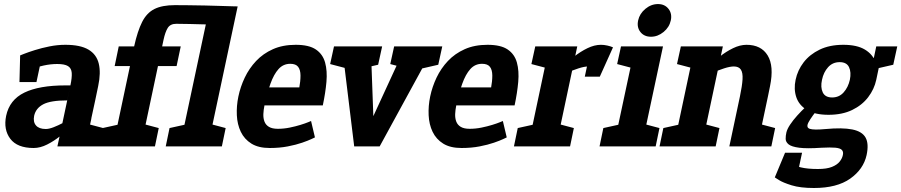

<svg xmlns="http://www.w3.org/2000/svg" viewBox="-20 -732 4506 960"><path d="M148.3 8Q66.3 8 31.5 -38Q-3.3 -84 10.7 -153Q27.7 -233 101.8 -269Q176 -305 307 -305H332L316 -230Q232.7 -230 195.8 -210.3Q159 -190.7 150.7 -153Q144.7 -122.3 160 -104.7Q175.3 -87 209 -87ZM100 -373 80.7 -455Q80.7 -455 100.8 -463Q121 -471 154.3 -481.5Q187.7 -492 227.5 -500Q267.3 -508 306.7 -508L266 -412Q233.3 -412 198.8 -404.5Q164.3 -397 137.2 -387.5Q110 -378 100 -373ZM456 -230 332 -305Q340.3 -344 338.7 -367.5Q337 -391 320 -401.5Q303 -412 266 -412L306.7 -508Q381.7 -508 422.2 -484Q462.7 -460 473.8 -414Q485 -368 471 -302ZM386.3 -173.3 395.7 -166.7Q395.7 -166.7 380.8 -149Q366 -131.3 340.5 -105.3Q315 -79.3 283 -53.3Q251 -27.3 216.2 -9.7Q181.3 8 148.3 8L209 -87Q225 -87 247.8 -95.8Q270.7 -104.7 294.7 -117.3Q318.7 -130 339.5 -142.8Q360.3 -155.7 373.3 -164.5Q386.3 -173.3 386.3 -173.3ZM416 -45 280 -60 332 -305 456 -230ZM280 -60 437 -140 407 0H267ZM397 0 395.7 -118.3 496 -91.7 477 0ZM162.3 -321.7H77.3L80.7 -455H190.7Z M544.7 0 650.7 -500Q667.7 -577 690.7 -622.3Q713.7 -667.7 752.3 -687Q791 -706.3 854.3 -706.3Q882.7 -706.3 922.7 -705.8Q962.7 -705.3 1005.2 -704.5Q1047.7 -703.7 1085 -702.3Q1122.3 -701 1145.3 -700.5Q1168.3 -700 1168.3 -700L1009.3 -610Q1009.3 -610 986.3 -610.5Q963.3 -611 929.2 -612Q895 -613 861.3 -613Q831.7 -613 818.8 -592.5Q806 -572 797.7 -533L684.7 0ZM553.3 -401.7 573.7 -500H883.7L863 -401.7ZM879.3 0 1028.3 -700H1168.3L1019.3 0ZM474 0 493 -91.7 598.7 -115 554 0ZM674.7 0 673.3 -118.3 773.7 -91.7 754.7 0ZM1009.3 0 1008 -118.3 1108.3 -91.7 1089.3 0ZM808.7 0 827.7 -91.7 933.3 -115 888.7 0Z M1458.7 -508 1431.3 -413Q1396.3 -413 1372.7 -386.7Q1349 -360.3 1332.3 -313.5Q1315.7 -266.7 1302.3 -205L1172 -250Q1182 -298 1203.8 -344Q1225.7 -390 1260.5 -427Q1295.3 -464 1344.5 -486Q1393.7 -508 1458.7 -508ZM1535.3 -127 1554.7 -45Q1554.7 -45 1537.8 -37Q1521 -29 1490.7 -18.5Q1460.3 -8 1419.2 0Q1378 8 1328.7 8L1369.3 -88Q1399 -88 1428.3 -94Q1457.7 -100 1482 -107.5Q1506.3 -115 1520.8 -121Q1535.3 -127 1535.3 -127ZM1172 -250 1302.3 -205Q1297.7 -182.3 1296.8 -161.7Q1296 -141 1302.3 -124.2Q1308.7 -107.3 1324.8 -97.7Q1341 -88 1369.3 -88L1328.7 8Q1272.3 8 1237 -14Q1201.7 -36 1184 -73Q1166.3 -110 1164.2 -156Q1162 -202 1172 -250ZM1252.3 -295H1603.3L1594 -205H1233ZM1458.7 -508Q1525 -508 1559.5 -484.5Q1594 -461 1605.5 -419.3Q1617 -377.7 1612.2 -322.7Q1607.3 -267.7 1594 -205H1458.7Q1468.7 -251 1475.7 -288.8Q1482.7 -326.7 1482.5 -354.7Q1482.3 -382.7 1470.7 -397.8Q1459 -413 1431.3 -413Z M1834 -500 1846.7 -151.3 2007.3 -500H2151.3L1878.3 0H1751L1690 -500ZM2029.3 -375.7 2111.3 -500H2191.3L2171.3 -408.3ZM1706.7 -391.7 1630.7 -411.7 1650 -500H1730ZM2007.3 -391.7 1931.3 -411.7 1950.7 -500H2030.7ZM1728.7 -375.7 1810.7 -500H1890.7L1870.7 -408.3Z M2417.7 -508 2390.3 -413Q2355.3 -413 2331.7 -386.7Q2308 -360.3 2291.3 -313.5Q2274.7 -266.7 2261.3 -205L2131 -250Q2141 -298 2162.8 -344Q2184.7 -390 2219.5 -427Q2254.3 -464 2303.5 -486Q2352.7 -508 2417.7 -508ZM2494.3 -127 2513.7 -45Q2513.7 -45 2496.8 -37Q2480 -29 2449.7 -18.5Q2419.3 -8 2378.2 0Q2337 8 2287.7 8L2328.3 -88Q2358 -88 2387.3 -94Q2416.7 -100 2441 -107.5Q2465.3 -115 2479.8 -121Q2494.3 -127 2494.3 -127ZM2131 -250 2261.3 -205Q2256.7 -182.3 2255.8 -161.7Q2255 -141 2261.3 -124.2Q2267.7 -107.3 2283.8 -97.7Q2300 -88 2328.3 -88L2287.7 8Q2231.3 8 2196 -14Q2160.7 -36 2143 -73Q2125.3 -110 2123.2 -156Q2121 -202 2131 -250ZM2211.3 -295H2562.3L2553 -205H2192ZM2417.7 -508Q2484 -508 2518.5 -484.5Q2553 -461 2564.5 -419.3Q2576 -377.7 2571.2 -322.7Q2566.3 -267.7 2553 -205H2417.7Q2427.7 -251 2434.7 -288.8Q2441.7 -326.7 2441.5 -354.7Q2441.3 -382.7 2429.7 -397.8Q2418 -413 2390.3 -413Z M2920.7 -399.7 2984 -508ZM2726.3 -500H2866.3L2760.3 0H2620.3ZM2983.7 -381.3Q2968.3 -390.7 2953.3 -395.2Q2938.3 -399.7 2920.7 -399.7L2984 -508Q3000 -508 3016.5 -504.3Q3033 -500.7 3045 -495.3ZM2749 -336.7 2739 -340Q2739 -340 2753.8 -357Q2768.7 -374 2793.8 -399Q2819 -424 2850.7 -449Q2882.3 -474 2917.2 -491Q2952 -508 2985 -508L2921.7 -399.7Q2901.7 -399.7 2872.5 -390.2Q2843.3 -380.7 2815.2 -368.2Q2787 -355.7 2768 -346.2Q2749 -336.7 2749 -336.7ZM2713 -391.7 2637 -411.7 2656.3 -500H2736.3ZM2549.7 0 2568.7 -91.7 2674.3 -115 2629.7 0ZM2750.3 0 2749 -118.3 2849.3 -91.7 2830.3 0ZM2904 -348.7 2933.7 -488.7 3045 -495.3 2979 -348.7Z M3048.3 0 3155 -500H3295L3188.3 0ZM3235 -548.3Q3200.7 -548.3 3182 -572Q3163.3 -595.7 3170.7 -630Q3178 -663.7 3206.8 -687.7Q3235.7 -711.7 3270 -711.7Q3303.7 -711.7 3322.5 -687.7Q3341.3 -663.7 3334 -630Q3326.7 -595.7 3297.7 -572Q3268.7 -548.3 3235 -548.3ZM3141.7 -391.7 3065.7 -411.7 3085 -500H3165ZM2977.7 0 2996.7 -91.7 3102.3 -115 3057.7 0ZM3178.3 0 3177 -118.3 3277.3 -91.7 3258.3 0Z M3819.7 -250H3679.7Q3690.7 -302.3 3692.7 -335.3Q3694.7 -368.3 3684.3 -384Q3674 -399.7 3648.7 -399.7L3712 -508Q3786 -508 3818.3 -454.8Q3850.7 -401.7 3830.3 -302ZM3454.3 -500H3594.3L3488.3 0H3348.3ZM3679.7 -250H3819.7L3766.7 0H3626.7ZM3477 -336.7 3467 -340Q3467 -340 3481.8 -357Q3496.7 -374 3521.8 -399Q3547 -424 3578.7 -449Q3610.3 -474 3645.2 -491Q3680 -508 3713 -508L3649.7 -399.7Q3629.7 -399.7 3600.5 -390.2Q3571.3 -380.7 3543.2 -368.2Q3515 -355.7 3496 -346.2Q3477 -336.7 3477 -336.7ZM3441 -391.7 3365 -411.7 3384.3 -500H3464.3ZM3478.3 0 3477 -118.3 3577.3 -91.7 3558.3 0ZM3277.7 0 3296.7 -91.7 3402.3 -115 3357.7 0ZM3756.7 0 3755.3 -118.3 3855.7 -91.7 3836.7 0Z M4049.7 208 4069.7 113Q4113.7 113 4139.7 102.5Q4165.7 92 4178.3 76Q4191 60 4194.3 43.3Q4198 26.7 4189.3 17.7Q4180.7 8.7 4156.5 6.5Q4132.3 4.3 4087.3 6.7Q4014.7 11.7 3976.3 6.7Q3938 1.7 3923.3 -10Q3908.7 -21.7 3908.3 -37.3Q3908 -53 3912 -70Q3916 -87 3930.5 -108.8Q3945 -130.7 3965.8 -153.8Q3986.7 -177 4009 -198Q4031.3 -219 4050.7 -235L4081.3 -202Q4037 -147.7 4022.8 -121Q4008.7 -94.3 4029 -87.8Q4049.3 -81.3 4107 -86.7Q4192 -94.7 4241.5 -84.7Q4291 -74.7 4308 -43.8Q4325 -13 4313 43.3Q4297.3 114.3 4231 161.2Q4164.7 208 4049.7 208ZM4049.7 208Q3981.3 208 3938 194.5Q3894.7 181 3874.3 168Q3854 155 3854 155L3915.7 77.7Q3918.3 79.3 3934.5 88Q3950.7 96.7 3983.8 104.8Q4017 113 4069.7 113ZM4122.7 -158Q4054.3 -158 4014.7 -182Q3975 -206 3961.5 -246Q3948 -286 3958 -333Q3968 -381 3998.3 -420.5Q4028.7 -460 4078.5 -484Q4128.3 -508 4196.7 -508Q4265 -508 4304.7 -484Q4344.3 -460 4357.8 -420.5Q4371.3 -381 4361.3 -333Q4351.3 -286 4320.8 -246Q4290.3 -206 4240.7 -182Q4191 -158 4122.7 -158ZM4140.7 -244.7Q4175.7 -244.7 4198.3 -270.2Q4221 -295.7 4229.3 -333Q4237 -370.7 4225.2 -396Q4213.3 -421.3 4178.3 -421.3Q4143.3 -421.3 4120.5 -396Q4097.7 -370.7 4090 -333Q4081.7 -295.7 4093.7 -270.2Q4105.7 -244.7 4140.7 -244.7ZM4326.3 -333 4361.3 -500H4396.3L4361.3 -333ZM4304.3 -375.7 4386.3 -500H4466.3L4446.3 -408.3ZM3990.3 31.7 3964 155H3854L3905.3 31.7Z"/></svg>

Font: Epunda Slab Light
Style: Italic
Weight: 300
Italic angle: -12°
Designer: Simon Atzbach
Foundry: typofactur
Version: Version 1.102